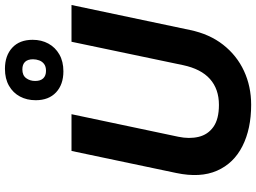

<svg xmlns="http://www.w3.org/2000/svg" viewBox="-148 -860 1021 765"><g transform="rotate(-90 362.5 -477.5)"><path d="M327.6 12.7Q231.4 12.7 162.8 -22Q94.2 -56.6 64.9 -123.3Q35.6 -189.9 55.7 -285.6L143.6 -703.1H290L200.2 -277.8Q190.9 -233.9 199.7 -196.8Q208.5 -159.7 239.5 -137.7Q270.5 -115.7 327.1 -115.7Q390.1 -115.7 430.2 -151.4Q470.2 -187 485.4 -258.3L578.6 -703.1H725.1L625.5 -231Q609.4 -153.3 566.7 -98.9Q523.9 -44.4 462.4 -15.9Q400.9 12.7 327.6 12.7ZM460.9 -735.4Q408.2 -735.4 377 -764.6Q345.7 -793.9 345.7 -845.7Q345.7 -880.9 360.4 -908.4Q375 -936 403.1 -952.1Q431.2 -968.3 470.7 -968.3Q523.4 -968.3 554.9 -939.2Q586.4 -910.2 586.4 -857.9Q586.4 -822.8 571.3 -795.2Q556.2 -767.6 528.1 -751.5Q500 -735.4 460.9 -735.4ZM462.9 -804.7Q480 -804.7 490 -812.3Q500 -819.8 504.4 -831.8Q508.8 -843.8 508.8 -856.4Q508.8 -877.4 498.5 -888.2Q488.3 -898.9 468.3 -898.9Q444.8 -898.9 433.6 -883.8Q422.4 -868.7 422.4 -847.7Q422.4 -826.7 432.9 -815.7Q443.4 -804.7 462.9 -804.7Z"/></g></svg>

Font: Schibsted Grotesk
Style: Bold Italic
Weight: 700
Italic angle: -12°
Designer: Bakken & Baeck AS, Henrik Kongsvoll
Foundry: Schibsted ASA
Version: Version 1.100;gftools[0.9.25]